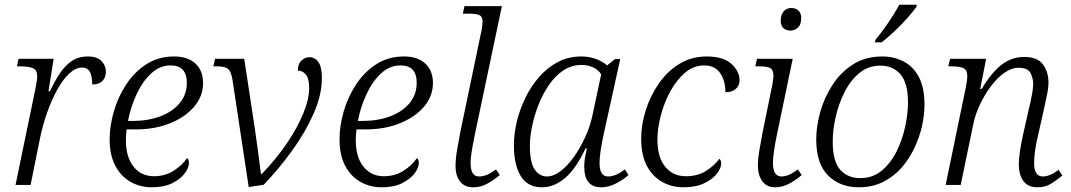

<svg xmlns="http://www.w3.org/2000/svg" viewBox="-20 -786 4550 816"><path d="M132 -416Q134 -427 136 -440Q138 -453 138 -462Q138 -489 119 -496.5Q100 -504 66 -504H52L59 -536H208L186 -398H192Q211 -438 233 -472Q255 -506 284 -526Q313 -546 353 -546Q393 -546 411.5 -526.5Q430 -507 430 -482Q430 -457 415.5 -442Q401 -427 372 -427Q372 -462 362 -480.5Q352 -499 329 -499Q302 -499 275 -474Q248 -449 224.5 -407Q201 -365 182 -312Q163 -259 151 -203L110 0H46Z M624 10Q576 10 535 -13Q494 -36 470 -81.5Q446 -127 446 -194Q446 -250 463.5 -311.5Q481 -373 516 -426.5Q551 -480 602 -513Q653 -546 720 -546Q778 -546 810.5 -516Q843 -486 843 -433Q843 -377 805 -332.5Q767 -288 702.5 -262Q638 -236 557 -236H518Q517 -227 516 -214Q515 -201 515 -190Q515 -119 547.5 -78Q580 -37 634 -37Q681 -37 717.5 -60Q754 -83 775 -114Q783 -108 783 -94Q783 -73 765 -49Q747 -25 712 -7.5Q677 10 624 10ZM544 -272Q609 -272 661 -291.5Q713 -311 743.5 -347.5Q774 -384 774 -434Q774 -508 705 -508Q659 -508 622 -473.5Q585 -439 560 -384.5Q535 -330 524 -272Z M968 -447Q962 -484 948 -494Q934 -504 902 -504H887L894 -536H1018L1063 -240Q1070 -190 1077.5 -135.5Q1085 -81 1089 -46H1092Q1155 -111 1200 -178Q1245 -245 1269.5 -305.5Q1294 -366 1294 -411Q1294 -452 1280 -469Q1266 -486 1246 -486Q1246 -515 1261.5 -529Q1277 -543 1294 -543Q1319 -543 1333.5 -522Q1348 -501 1348 -454Q1348 -383 1313 -303.5Q1278 -224 1222 -146.5Q1166 -69 1101 -1L1037 9Z M1601 10Q1553 10 1512 -13Q1471 -36 1447 -81.5Q1423 -127 1423 -194Q1423 -250 1440.5 -311.5Q1458 -373 1493 -426.5Q1528 -480 1579 -513Q1630 -546 1697 -546Q1755 -546 1787.5 -516Q1820 -486 1820 -433Q1820 -377 1782 -332.5Q1744 -288 1679.5 -262Q1615 -236 1534 -236H1495Q1494 -227 1493 -214Q1492 -201 1492 -190Q1492 -119 1524.5 -78Q1557 -37 1611 -37Q1658 -37 1694.5 -60Q1731 -83 1752 -114Q1760 -108 1760 -94Q1760 -73 1742 -49Q1724 -25 1689 -7.5Q1654 10 1601 10ZM1521 -272Q1586 -272 1638 -291.5Q1690 -311 1720.5 -347.5Q1751 -384 1751 -434Q1751 -508 1682 -508Q1636 -508 1599 -473.5Q1562 -439 1537 -384.5Q1512 -330 1501 -272Z M1991 10Q1954 10 1935 -15Q1916 -40 1916 -80Q1916 -111 1923 -151.5Q1930 -192 1936 -223L2023 -640Q2027 -656 2029 -672Q2031 -688 2031 -694Q2031 -716 2016.5 -722Q2002 -728 1974 -728H1947L1954 -760H2113L1997 -209Q1992 -186 1986 -151Q1980 -116 1980 -92Q1980 -66 1988.5 -51Q1997 -36 2016 -36Q2033 -36 2050.5 -43.5Q2068 -51 2088 -66L2104 -42Q2082 -23 2053 -6.5Q2024 10 1991 10Z M2284 10Q2222 10 2193 -38Q2164 -86 2164 -168Q2164 -215 2176 -267Q2188 -319 2212 -368.5Q2236 -418 2270.5 -458Q2305 -498 2350 -522Q2395 -546 2450 -546Q2484 -546 2512.5 -535.5Q2541 -525 2560 -508L2594 -535H2616L2544 -208Q2539 -186 2533.5 -151Q2528 -116 2528 -94Q2528 -36 2564 -36Q2581 -36 2598.5 -43.5Q2616 -51 2636 -66L2651 -42Q2630 -23 2598.5 -6.5Q2567 10 2535 10Q2463 10 2463 -78Q2463 -97 2466 -115Q2469 -133 2474 -156H2469Q2428 -69 2381.5 -29.5Q2335 10 2284 10ZM2305 -36Q2332 -36 2362 -58.5Q2392 -81 2419 -119Q2446 -157 2467.5 -204Q2489 -251 2499 -301L2535 -470Q2523 -490 2500 -500Q2477 -510 2452 -510Q2409 -510 2374.5 -487Q2340 -464 2313.5 -425.5Q2287 -387 2269 -341.5Q2251 -296 2241.5 -250Q2232 -204 2232 -166Q2232 -95 2252.5 -65.5Q2273 -36 2305 -36Z M2885 10Q2835 10 2794 -13Q2753 -36 2729 -81.5Q2705 -127 2705 -197Q2705 -255 2724 -316Q2743 -377 2779 -429.5Q2815 -482 2866.5 -514Q2918 -546 2984 -546Q3054 -546 3088.5 -514.5Q3123 -483 3123 -445Q3123 -422 3107 -408Q3091 -394 3063 -394Q3063 -443 3040.5 -475.5Q3018 -508 2973 -508Q2928 -508 2891.5 -477Q2855 -446 2828.5 -397Q2802 -348 2788 -293.5Q2774 -239 2774 -193Q2774 -118 2807 -77.5Q2840 -37 2895 -37Q2945 -37 2980.5 -59.5Q3016 -82 3037 -111Q3045 -106 3045 -92Q3045 -71 3026.5 -47.5Q3008 -24 2972.5 -7Q2937 10 2885 10Z M3340 -656Q3321 -656 3309.5 -666.5Q3298 -677 3298 -698Q3298 -722 3310 -737Q3322 -752 3343 -752Q3361 -752 3373 -741.5Q3385 -731 3385 -710Q3385 -680 3370.5 -668Q3356 -656 3340 -656ZM3274 10Q3239 10 3220 -15.5Q3201 -41 3201 -84Q3201 -111 3208 -151.5Q3215 -192 3221 -223L3263 -429Q3264 -437 3265.5 -446.5Q3267 -456 3267 -464Q3267 -490 3253 -497Q3239 -504 3206 -504H3190L3197 -536H3349L3281 -209Q3276 -186 3270.5 -151Q3265 -116 3265 -94Q3265 -36 3301 -36Q3317 -36 3334 -43.5Q3351 -51 3371 -66L3387 -42Q3366 -23 3336 -6.5Q3306 10 3274 10Z M3630 10Q3550 10 3499.5 -40Q3449 -90 3449 -194Q3449 -249 3466 -310Q3483 -371 3518 -425Q3553 -479 3605.5 -512.5Q3658 -546 3730 -546Q3779 -546 3820 -525Q3861 -504 3885 -459Q3909 -414 3909 -341Q3909 -298 3898.5 -250.5Q3888 -203 3866 -156.5Q3844 -110 3811 -72.5Q3778 -35 3732.5 -12.5Q3687 10 3630 10ZM3636 -29Q3689 -29 3727.5 -61Q3766 -93 3790.5 -142.5Q3815 -192 3827 -247.5Q3839 -303 3839 -351Q3839 -432 3807.5 -469.5Q3776 -507 3722 -507Q3670 -507 3632 -475.5Q3594 -444 3569 -394Q3544 -344 3531.5 -288.5Q3519 -233 3519 -184Q3519 -100 3551 -64.5Q3583 -29 3636 -29ZM3698 -606 3701 -617Q3726 -647 3753.5 -687Q3781 -727 3802 -766H3876L3875 -757Q3860 -736 3835 -708Q3810 -680 3781.5 -653Q3753 -626 3727 -606Z M4388 10Q4350 10 4330 -16Q4310 -42 4310 -87Q4310 -110 4314.5 -141.5Q4319 -173 4328 -214L4351 -316Q4354 -327 4358.5 -347.5Q4363 -368 4367 -390.5Q4371 -413 4371 -429Q4371 -454 4359.5 -476Q4348 -498 4309 -498Q4278 -498 4247 -475.5Q4216 -453 4189.5 -417Q4163 -381 4144 -340Q4125 -299 4117 -261L4063 0H3999L4085 -416Q4087 -427 4089 -440Q4091 -453 4091 -462Q4091 -489 4074.5 -496.5Q4058 -504 4025 -504H4010L4018 -536H4171L4146 -408H4152Q4194 -478 4237 -511Q4280 -544 4333 -544Q4390 -544 4413 -511.5Q4436 -479 4436 -436Q4436 -412 4429.5 -382Q4423 -352 4418 -328L4390 -203Q4383 -175 4379 -145.5Q4375 -116 4375 -93Q4375 -36 4412 -36Q4442 -36 4479 -64L4495 -40Q4472 -21 4447.5 -5.5Q4423 10 4388 10Z"/></svg>

Font: Noto Serif Light
Style: Italic
Weight: 300
Italic angle: -12°
Designer: Monotype Design Team
Foundry: Monotype Imaging Inc.
Version: Version 2.013